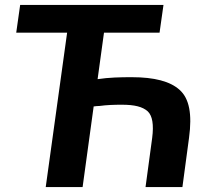

<svg xmlns="http://www.w3.org/2000/svg" viewBox="-20 -761 880 781"><path d="M572 0H722L749 -201C762 -297 750 -360 711 -395C673 -430 608 -447 516 -447C469 -447 423 -446 377 -439L403 -628H629L645 -741H62L46 -628H253L166 0H316L361 -328C369 -329 377 -330 385 -330C414 -334 444 -335 476 -335C527 -335 560 -327 581 -308C600 -290 606 -254 599 -200Z"/></svg>

Font: Cheyenne Sans
Style: Bold Italic
Weight: 700
Italic angle: -8.13011°
Designer: The Public Sans project authors (U.S. Web Design System), Libre Franklin designed by Pablo Impallari and Rodrigo Fuenzal
Foundry: The Cheyenne Sans Project Authors
Version: Version 2.007